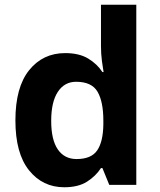

<svg xmlns="http://www.w3.org/2000/svg" viewBox="-20 -780 673 810"><path d="M251 10Q160 10 102.5 -61.5Q45 -133 45 -272Q45 -412 103 -484Q161 -556 255 -556Q314 -556 352 -533Q390 -510 412 -476H417Q414 -492 410 -522.5Q406 -553 406 -585V-760H555V0H441L412 -71H406Q384 -37 347 -13.5Q310 10 251 10ZM303 -109Q365 -109 390 -145.5Q415 -182 416 -255V-271Q416 -351 391.5 -393Q367 -435 301 -435Q252 -435 224 -392.5Q196 -350 196 -270Q196 -190 224 -149.5Q252 -109 303 -109Z"/></svg>

Font: Noto IKEA Simplified Chinese
Style: Bold
Weight: 700
Designer: Monotype Design Team
Foundry: Monotype Imaging Inc.
Version: Version 1.100